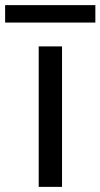

<svg xmlns="http://www.w3.org/2000/svg" viewBox="-74 -729 392 749"><path d="M168 -548V0H77V-548ZM298 -709V-641H-54V-709Z"/></svg>

Font: MSTAGE
Style: Regular
Weight: 400
Designer: Ninad Kale (Devanagari), Jonny Pinhorn (Latin)
Foundry: Indian Type Foundry
Version: 4.004